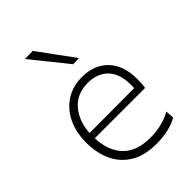

<svg xmlns="http://www.w3.org/2000/svg" viewBox="-230 -878 987 987"><g transform="rotate(-45 264.0 -384.0)"><path d="M309.5 9.5Q224.5 9.5 168.8 -24.2Q113 -58 85.8 -116.8Q58.5 -175.5 58.5 -251Q58.5 -325 86 -382.2Q113.5 -439.5 163.8 -472.2Q214 -505 281.5 -505Q371 -505 423.5 -450.2Q476 -395.5 476 -296.5Q476 -261 472 -235.5H106Q109 -143 159.5 -89Q210 -35 312 -35Q350 -35 389 -43.8Q428 -52.5 463 -72.5L466 -26Q405.5 9.5 309.5 9.5ZM282.5 -462.5Q202.5 -462.5 156.8 -409.5Q111 -356.5 106 -273.5L431.5 -274.5Q432 -283.5 432 -295.5Q432 -380.5 390.8 -421.5Q349.5 -462.5 282.5 -462.5ZM296.5 -583Q257.5 -632 218.5 -680.5Q179.5 -728.5 140 -777.5L198 -778.5Q233 -730.5 268.5 -682Q304 -633.5 340 -584.5Z"/></g></svg>

Font: Heraclito ExtraLight
Style: Regular
Weight: 200
Designer: Kostas Bartsokas (font) & Cristiano Sobral (main changes)
Foundry: Kostas Bartsokas (font) & Cristiano Sobral (main changes)
Version: Version 1.00;July 8, 2020;FontCreator 13.0.0.2655 64-bit